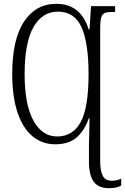

<svg xmlns="http://www.w3.org/2000/svg" viewBox="-20 -746 655 1006"><path d="M446 98V14Q446 -11 448 -63L449 -128H446Q425 -66 384 -28Q343 10 269 10Q201 10 150 -32.5Q99 -75 71.5 -157.5Q44 -240 44 -358Q44 -540 106 -633Q168 -726 275 -726Q403 -726 445 -591H449L457 -714H583V-683H563Q540 -683 528 -677.5Q516 -672 510.5 -655Q505 -638 505 -602V98Q505 152 519 176.5Q533 201 566 201Q593 201 615 190V226Q592 240 550 240Q496 240 471 206Q446 172 446 98ZM444 -358Q444 -522 407 -603.5Q370 -685 283 -685Q202 -685 155.5 -604Q109 -523 109 -357Q109 -198 155 -114.5Q201 -31 279 -31Q362 -31 403 -107Q444 -183 444 -358Z"/></svg>

Font: Noto Serif CondLight
Style: Regular
Weight: 300
Width: 3
Designer: Monotype Design Team
Foundry: Monotype Imaging Inc.
Version: Version 1.001